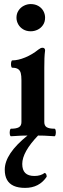

<svg xmlns="http://www.w3.org/2000/svg" viewBox="-20 -666 309 944"><path d="M34.2 -33.2Q60.5 -33.2 73 -40.5Q85.4 -47.9 85.4 -65.9V-272Q85.4 -293.9 82 -306.9Q78.6 -319.8 68.8 -326.4Q59.1 -333 40.5 -333Q36.1 -333 34.7 -342Q33.2 -351.1 34.9 -360.1Q36.6 -369.1 40.5 -369.1Q68.8 -369.1 103.8 -383.5Q138.7 -397.9 168.9 -422.4Q175.3 -427.2 179.7 -429.2Q184.1 -431.2 189.5 -431.2Q195.3 -431.2 198.5 -427.7Q201.7 -424.3 201.7 -418Q199.2 -398.9 198.5 -380.1Q197.8 -361.3 197.8 -333V-65.9Q197.8 -47.9 209.7 -40.5Q221.7 -33.2 248 -33.2Q252.4 -33.2 253.9 -23.9Q255.4 -14.6 253.7 -5.4Q252 3.9 248 3.9Q200.7 0 141.1 0Q81.5 0 34.2 3.9Q29.8 3.9 28.3 -5.4Q26.9 -14.6 28.6 -23.9Q30.3 -33.2 34.2 -33.2ZM61 -579.1Q61 -599.1 71.3 -614.5Q81.5 -629.9 97.7 -637.9Q113.8 -646 130.9 -646Q152.3 -646 168.5 -636.7Q184.6 -627.4 193.1 -612.1Q201.7 -596.7 201.7 -579.1Q201.7 -558.1 191.4 -543Q181.2 -527.8 165 -520Q148.9 -512.2 130.9 -512.2Q109.9 -512.2 94 -521.7Q78.1 -531.2 69.6 -546.6Q61 -562 61 -579.1ZM3.4 168Q3.4 90.3 115.7 0H167.5Q89.4 81.5 89.4 140.1Q89.4 169.9 104.2 184.6Q119.1 199.2 149.4 199.2Q179.7 199.2 199.7 184.1Q209.5 187 209.5 203.1Q190.9 230.5 164.6 244.1Q138.2 257.8 103.5 257.8Q69.8 257.8 47.6 247.8Q25.4 237.8 14.4 218Q3.4 198.2 3.4 168Z"/></svg>

Font: Junicode Two Beta VF
Style: Regular
Weight: 400
Designer: Peter S. Baker
Foundry: Briery Creek Software
Version: Version 1.031 beta; ttfautohint (v1.8.1.43-b0c9)